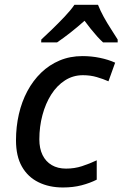

<svg xmlns="http://www.w3.org/2000/svg" viewBox="-20 -786 519 815"><path d="M247.1 9.8Q188.5 9.8 143.3 -12.5Q98.1 -34.7 73 -78.9Q47.9 -123 47.9 -190.4Q47.9 -248 60.1 -301.3Q72.3 -354.5 96.2 -399.2Q120.1 -443.8 154.5 -477.3Q189 -510.7 233.2 -529.3Q277.3 -547.9 330.1 -547.9Q368.2 -547.9 403.8 -540.5Q439.5 -533.2 468.8 -520L440.4 -440.9Q418.5 -450.7 391.1 -458.7Q363.8 -466.8 332 -466.8Q290 -466.8 255.9 -444.8Q221.7 -422.9 197.5 -384.8Q173.3 -346.7 160.2 -297.6Q147 -248.5 147 -194.3Q147 -155.8 160.6 -127.9Q174.3 -100.1 199.7 -85.2Q225.1 -70.3 260.3 -70.3Q296.4 -70.3 327.9 -80.6Q359.4 -90.8 390.6 -105.5V-23.4Q361.8 -8.8 326.2 0.5Q290.5 9.8 247.1 9.8ZM154.8 -606 155.3 -618.2Q173.3 -634.8 200.7 -661.1Q228 -687.5 254.6 -715.6Q281.2 -743.7 295.9 -765.6H396Q405.8 -740.7 420.4 -714.1Q435.1 -687.5 451.2 -662.8Q467.3 -638.2 479.5 -618.2V-606H417.5Q405.3 -617.2 391.8 -632.1Q378.4 -647 365 -663.8Q351.6 -680.7 338.9 -697.8Q309.1 -671.4 279.3 -647.9Q249.5 -624.5 222.2 -606Z"/></svg>

Font: Open Sans Medium
Style: Italic
Weight: 500
Italic angle: -12°
Designer: Monotype Design Team
Foundry: Monotype Imaging Inc.
Version: Version 3.000